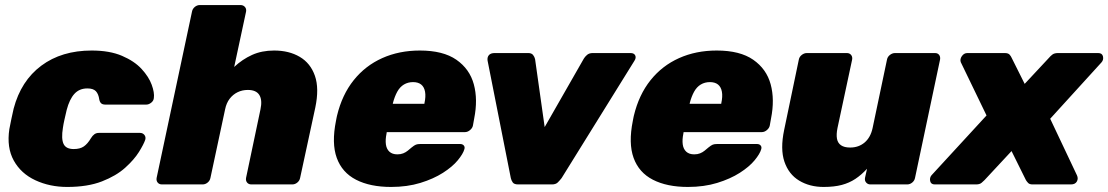

<svg xmlns="http://www.w3.org/2000/svg" viewBox="-20 -730 4387 760"><path d="M246 10Q177 10 120 -16.5Q63 -43 34.5 -94.5Q6 -146 17 -219Q20 -235 25 -259Q30 -283 34 -300Q63 -410 143.5 -470Q224 -530 343 -530Q414 -530 463 -509Q512 -488 540.5 -457Q569 -426 580.5 -394.5Q592 -363 589 -342Q588 -331 578.5 -323.5Q569 -316 559 -316H397Q386 -316 380.5 -321Q375 -326 373 -336Q370 -358 359.5 -369Q349 -380 326 -380Q294 -380 274.5 -358.5Q255 -337 244 -295Q239 -274 235 -256Q231 -238 229 -224Q222 -181 231.5 -160.5Q241 -140 272 -140Q297 -140 312 -150.5Q327 -161 340 -183Q346 -193 353.5 -198.5Q361 -204 372 -204H534Q545 -204 551.5 -196Q558 -188 555 -177Q549 -159 530 -128.5Q511 -98 475.5 -66Q440 -34 383.5 -12Q327 10 246 10Z M621 0Q610 0 604 -7.5Q598 -15 600 -26L740 -684Q742 -695 751 -702.5Q760 -710 771 -710H932Q943 -710 949.5 -702.5Q956 -695 954 -684L907 -465Q939 -495 977.5 -512.5Q1016 -530 1065 -530Q1124 -530 1166.5 -505Q1209 -480 1226.5 -430Q1244 -380 1228 -304L1168 -26Q1166 -15 1157 -7.5Q1148 0 1137 0H975Q964 0 958 -7.5Q952 -15 954 -26L1011 -297Q1019 -334 1006.5 -354Q994 -374 961 -374Q939 -374 920.5 -365Q902 -356 889 -339Q876 -322 871 -297L813 -26Q811 -15 802 -7.5Q793 0 782 0Z M1528 10Q1445 10 1389.5 -18.5Q1334 -47 1313 -105Q1292 -163 1310 -252Q1311 -256 1312 -262.5Q1313 -269 1314 -272Q1334 -355 1380 -412.5Q1426 -470 1493 -500Q1560 -530 1642 -530Q1734 -530 1786.5 -493.5Q1839 -457 1855.5 -396.5Q1872 -336 1857 -261L1852 -233Q1850 -223 1840.5 -215Q1831 -207 1820 -207H1511Q1511 -207 1510.5 -205Q1510 -203 1510 -201Q1505 -177 1507.5 -158.5Q1510 -140 1521.5 -129.5Q1533 -119 1553 -119Q1566 -119 1576 -123Q1586 -127 1594 -133.5Q1602 -140 1609 -146Q1620 -155 1626.5 -157.5Q1633 -160 1644 -160H1801Q1811 -160 1816 -154Q1821 -148 1818 -139Q1813 -121 1792 -95.5Q1771 -70 1733.5 -46Q1696 -22 1644 -6Q1592 10 1528 10ZM1535 -319H1660V-321Q1666 -348 1662.5 -367Q1659 -386 1647 -395.5Q1635 -405 1615 -405Q1595 -405 1579 -395.5Q1563 -386 1552.5 -367Q1542 -348 1535 -321Z M2031 0Q2015 0 2009.5 -8Q2004 -16 2002 -25L1910 -490Q1908 -503 1915 -511.5Q1922 -520 1938 -520H2071Q2084 -520 2090 -512.5Q2096 -505 2098 -496L2136 -227L2291 -498Q2295 -505 2303.5 -512.5Q2312 -520 2326 -520H2476Q2490 -520 2494.5 -510.5Q2499 -501 2491 -489L2203 -25Q2196 -16 2188 -8Q2180 0 2165 0Z M2703 10Q2620 10 2564.5 -18.5Q2509 -47 2488 -105Q2467 -163 2485 -252Q2486 -256 2487 -262.5Q2488 -269 2489 -272Q2509 -355 2555 -412.5Q2601 -470 2668 -500Q2735 -530 2817 -530Q2909 -530 2961.5 -493.5Q3014 -457 3030.5 -396.5Q3047 -336 3032 -261L3027 -233Q3025 -223 3015.5 -215Q3006 -207 2995 -207H2686Q2686 -207 2685.5 -205Q2685 -203 2685 -201Q2680 -177 2682.5 -158.5Q2685 -140 2696.5 -129.5Q2708 -119 2728 -119Q2741 -119 2751 -123Q2761 -127 2769 -133.5Q2777 -140 2784 -146Q2795 -155 2801.5 -157.5Q2808 -160 2819 -160H2976Q2986 -160 2991 -154Q2996 -148 2993 -139Q2988 -121 2967 -95.5Q2946 -70 2908.5 -46Q2871 -22 2819 -6Q2767 10 2703 10ZM2710 -319H2835V-321Q2841 -348 2837.5 -367Q2834 -386 2822 -395.5Q2810 -405 2790 -405Q2770 -405 2754 -395.5Q2738 -386 2727.5 -367Q2717 -348 2710 -321Z M3240 10Q3185 10 3143.5 -15Q3102 -40 3085 -90Q3068 -140 3084 -216L3142 -494Q3144 -505 3153.5 -512.5Q3163 -520 3174 -520H3332Q3343 -520 3349 -512.5Q3355 -505 3353 -494L3295 -223Q3290 -198 3293 -181Q3296 -164 3309 -155Q3322 -146 3345 -146Q3379 -146 3402.5 -166Q3426 -186 3434 -223L3491 -494Q3493 -505 3502.5 -512.5Q3512 -520 3523 -520H3681Q3692 -520 3697.5 -512.5Q3703 -505 3701 -494L3602 -26Q3600 -15 3591 -7.5Q3582 0 3571 0H3425Q3415 0 3408.5 -7.5Q3402 -15 3404 -26L3412 -62Q3390 -38 3366 -22Q3342 -6 3312 2Q3282 10 3240 10Z M3680 0Q3665 0 3662 -13Q3659 -26 3667 -36L3885 -273L3783 -484Q3779 -496 3787.5 -508Q3796 -520 3809 -520H3957Q3971 -520 3976.5 -513.5Q3982 -507 3984 -502L4036 -398L4133 -502Q4137 -507 4145 -513.5Q4153 -520 4168 -520H4327Q4343 -520 4346 -506.5Q4349 -493 4340 -483L4137 -260L4243 -36Q4249 -23 4242.5 -11.5Q4236 0 4219 0H4067Q4055 0 4049.5 -6Q4044 -12 4041 -17L3984 -132L3877 -17Q3873 -13 3865.5 -6.5Q3858 0 3844 0Z"/></svg>

Font: Rubik Light ExtraBold
Style: Italic
Weight: 800
Italic angle: -12°
Version: Version 2.104